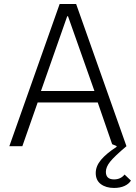

<svg xmlns="http://www.w3.org/2000/svg" viewBox="-20 -718 667 943"><path d="M540 205.1Q500.5 205.1 475.3 186.3Q450.2 167.5 450.2 131.8Q450.2 98.1 476.1 67.1Q502 36.1 553.2 2.9L551.8 -1L530.8 -9.8L460 -214.8H165L89.8 0H25.9L272.9 -698.2H354L601.1 0Q541.5 50.3 520.8 76.4Q500 102.5 500 126Q500 163.1 540 163.1Q572.8 163.1 591.8 139.2L623 168.9Q613.3 185.1 591.8 195.1Q570.3 205.1 540 205.1ZM181.2 -271H443.8L314 -638.2H310.1Z"/></svg>

Font: Anuphan Light
Style: Regular
Weight: 300
Designer: Mike Abbink, Paul van der Laan, Pieter van Rosmalen, Mint Tantisuwanna
Foundry: Bold Monday; Cadson Demak
Version: Version 3.002;hotconv 1.0.109;makeotfexe 2.5.65596